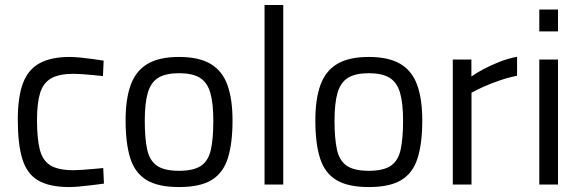

<svg xmlns="http://www.w3.org/2000/svg" viewBox="-20 -738 2324 768"><path d="M257.4 10.2Q178 10.2 132.9 -16.1Q87.8 -42.4 69.5 -101.7Q51.2 -161 51.2 -258.6Q51.2 -350 71.8 -405Q92.4 -460 138.5 -485.1Q184.6 -510.2 258.6 -510.2Q275.4 -510.2 299.9 -507.9Q324.4 -505.6 350 -502.1Q375.6 -498.6 394.6 -495.4L391.8 -433.6Q374.8 -435.6 352.8 -437.7Q330.8 -439.8 309.5 -441.3Q288.2 -442.8 274.2 -442.8Q216.7 -442.8 185 -424.8Q153.3 -406.9 140.6 -366.4Q128 -325.9 128 -258.6Q128 -184.6 139 -140.4Q150.1 -96.1 181.5 -76.6Q212.9 -57.2 274.6 -57.2Q288.6 -57.2 309.7 -58.7Q330.8 -60.2 353.4 -62.2Q376 -64.2 393 -65.8L395.8 -3.6Q375.8 -0.8 349.8 2.4Q323.8 5.6 299 7.9Q274.2 10.2 257.4 10.2Z M696.2 10.2Q612.2 10.2 565.8 -18.2Q519.4 -46.6 500.9 -105.8Q482.4 -165 482.4 -255.8Q482.4 -342.4 503 -398.7Q523.6 -455 570.3 -482.6Q617 -510.2 696.2 -510.2Q775.4 -510.2 822.1 -482.6Q868.9 -455 889.5 -398.7Q910.1 -342.4 910.1 -255.8Q910.1 -165 891.5 -105.8Q873 -46.6 826.9 -18.2Q780.8 10.2 696.2 10.2ZM696.2 -54.8Q755.3 -54.8 784.8 -75.3Q814.3 -95.9 823.8 -140.5Q833.3 -185.1 833.3 -255.8Q833.3 -325.7 821.1 -367.2Q808.9 -408.7 779.1 -427Q749.4 -445.2 696.2 -445.2Q643.1 -445.2 613.3 -427Q583.5 -408.7 571.3 -367.2Q559.1 -325.7 559.1 -255.8Q559.1 -185.1 568.6 -140.5Q578.1 -95.9 607.6 -75.3Q637.1 -54.8 696.2 -54.8Z M1038.2 0V-717.9H1113V0Z M1455.2 10.2Q1371.2 10.2 1324.8 -18.2Q1278.4 -46.6 1259.9 -105.8Q1241.4 -165 1241.4 -255.8Q1241.4 -342.4 1262 -398.7Q1282.6 -455 1329.3 -482.6Q1376 -510.2 1455.2 -510.2Q1534.4 -510.2 1581.1 -482.6Q1627.9 -455 1648.5 -398.7Q1669.1 -342.4 1669.1 -255.8Q1669.1 -165 1650.5 -105.8Q1632 -46.6 1585.9 -18.2Q1539.8 10.2 1455.2 10.2ZM1455.2 -54.8Q1514.3 -54.8 1543.8 -75.3Q1573.3 -95.9 1582.8 -140.5Q1592.3 -185.1 1592.3 -255.8Q1592.3 -325.7 1580.1 -367.2Q1567.9 -408.7 1538.1 -427Q1508.4 -445.2 1455.2 -445.2Q1402.1 -445.2 1372.3 -427Q1342.5 -408.7 1330.3 -367.2Q1318.1 -325.7 1318.1 -255.8Q1318.1 -185.1 1327.6 -140.5Q1337.1 -95.9 1366.6 -75.3Q1396.1 -54.8 1455.2 -54.8Z M1791.2 0V-500H1865.6V-432Q1884.2 -445.4 1913.5 -461.1Q1942.9 -476.8 1978.2 -490.7Q2013.5 -504.6 2048.3 -510.8V-435Q2013.9 -428.4 1979.2 -416.4Q1944.5 -404.4 1915 -391.3Q1885.5 -378.1 1866 -367.3V0Z M2137.2 0V-500H2212V0ZM2137.2 -612.4V-700H2212V-612.4Z"/></svg>

Font: Titillium Web
Style: Bold
Weight: 700
Designer: Mohamed Gaber, Accademia di Belle Arti di Urbino
Foundry: Kief Type Foundry, Accademia di Belle Arti di Urbino
Version: Version 3.000